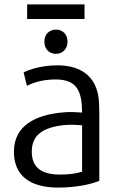

<svg xmlns="http://www.w3.org/2000/svg" viewBox="-20 -838 555 870"><path d="M430 -19C395 -3 324 12 243 12C117 12 43 -42 43 -150C43 -269 141 -319 270 -329C298 -332 335 -329 352 -328C351 -421 332 -478 232 -478C170 -478 127 -462 102 -449L87 -510C115 -524 171 -542 240 -542C357 -542 426 -482 429 -366C430 -363 430 -311 430 -307ZM352 -60V-270C330 -272 304 -274 267 -271C189 -261 124 -236 124 -151C124 -76 172 -47 252 -47C294 -47 327 -52 352 -60ZM103 -752V-818H363V-752ZM286 -649C286 -616 263 -594 233 -594C203 -594 181 -616 181 -649C181 -682 203 -704 234 -704C264 -704 286 -682 286 -649Z"/></svg>

Font: Repo Regular
Style: Regular
Weight: 400
Designer: Stefan Peev
Foundry: Context Ltd
Version: Version 1.502